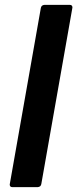

<svg xmlns="http://www.w3.org/2000/svg" viewBox="-20 -770 318 790"><path d="M135 0H31Q20 0 20 -11L148 -737Q150 -749 163 -750H267Q278 -750 278 -739L150 -13Q148 -1 135 0Z"/></svg>

Font: YamahaIndonesia935. App
Style: Bold Italic
Weight: 700
Italic angle: -10°
Designer: Dalton Maag Ltd
Foundry: Dalton Maag Ltd
Version: Version 1.002; January 01, 2024; Regular/Italic